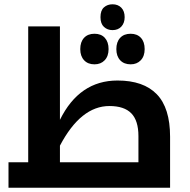

<svg xmlns="http://www.w3.org/2000/svg" viewBox="-20 -884 896 904"><path d="M631.8 -120.1V-243.2Q631.8 -315.9 598.4 -350.3Q564.9 -384.8 495.1 -384.8Q360.4 -384.8 262.2 -198.2V-120.1ZM20 -120.1H112.8V-759.8H262.2V-319.8Q353.5 -504.9 533.2 -504.9Q655.8 -504.9 718.3 -440.2Q780.8 -375.5 780.8 -240.2V0H20ZM509.8 -742.2Q485.8 -742.2 469.5 -757.3Q453.1 -772.5 453.1 -803.2Q453.1 -835 469.5 -849.4Q485.8 -863.8 509.8 -863.8Q535.6 -863.8 551.3 -847.7Q566.9 -831.5 566.9 -803.2Q566.9 -775.9 551.5 -759Q536.1 -742.2 509.8 -742.2ZM424.8 -581.1Q394 -581.1 376 -600.3Q357.9 -619.6 357.9 -652.8Q357.9 -686.5 375.7 -705.8Q393.6 -725.1 424.8 -725.1Q456.1 -725.1 473.6 -705.8Q491.2 -686.5 491.2 -652.8Q491.2 -619.6 472.9 -600.3Q454.6 -581.1 424.8 -581.1ZM595.2 -581.1Q564 -581.1 545.9 -600.3Q527.8 -619.6 527.8 -652.8Q527.8 -686.5 545.7 -705.8Q563.5 -725.1 595.2 -725.1Q625.5 -725.1 643.3 -706.1Q661.1 -687 661.1 -652.8Q661.1 -619.6 642.8 -600.3Q624.5 -581.1 595.2 -581.1Z"/></svg>

Font: Droid Arabic Kufi
Style: Bold
Weight: 700
Designer: Pascal Zoghbi
Foundry: Irfont.ir
Version: Version 1.00 February 28, 2013, initial release